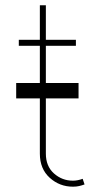

<svg xmlns="http://www.w3.org/2000/svg" viewBox="-20 -696 388 726"><path d="M41.2 -323.9V-382.1H130.7V-522.7H51.1V-545.5H130.7V-676.1H153.4V-545.5H267V-522.7H153.4V-382.1H277V-323.9H153.4V-115.1Q153.4 -67.5 184.1 -40.1Q214.8 -12.8 255.7 -12.8Q273.4 -12.8 292.6 -19.9L299.7 1.4Q289.1 5.3 278.8 7.6Q268.5 9.9 255.7 9.9Q205.3 9.9 168 -23.8Q130.7 -57.5 130.7 -115.1V-323.9Z"/></svg>

Font: Inter Thin BETA
Style: Regular
Weight: 100
Designer: Rasmus Andersson
Foundry: rsms
Version: Version 3.011;git-f93a4a705